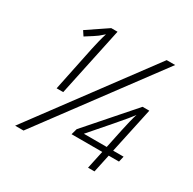

<svg xmlns="http://www.w3.org/2000/svg" viewBox="-157 -874 1038 1034"><g transform="rotate(30 361.5 -357.0)"><path d="M644 -112.3H580.1L556.2 -0.5H516.1L540 -112.3H349.1L359.4 -149.4L606.4 -431.2H648.4L587.4 -147.5H652.3ZM547.4 -147.5Q577.1 -291 585.9 -325.9Q594.7 -360.8 600.1 -377.4Q595.2 -369.6 570.3 -338.9Q545.4 -308.1 405.3 -147.5ZM646 -713.9 115.2 0H63L593.3 -713.9ZM248.5 -713.9H287.6L196.8 -286.1H155.8L213.4 -564Q215.8 -574.2 219 -588.6Q222.2 -603 225.8 -617.9Q229.5 -632.8 233.4 -646.7Q237.3 -660.6 240.7 -670.9Q224.1 -655.8 211.4 -645.8Q198.7 -635.7 141.6 -600.1L122.6 -628.9Z"/></g></svg>

Font: TypoPRO Open Sans
Style: Italic
Weight: 300
Italic angle: -12°
Foundry: Ascender Corporation
Version: Version 1.10